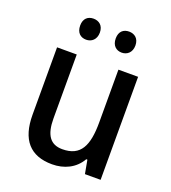

<svg xmlns="http://www.w3.org/2000/svg" viewBox="-136 -834 840 944"><g transform="rotate(20 284.5 -361.5)"><path d="M141 -679C141 -641 163 -623 192 -623C220 -623 244 -642 244 -679C244 -716 220 -733 192 -733C163 -733 141 -716 141 -679ZM327 -679C327 -642 349 -623 378 -623C406 -623 430 -642 430 -679C430 -716 406 -733 378 -733C349 -733 327 -716 327 -679ZM495 -539H392V-263C392 -141 362 -77 266 -77C203 -77 174 -118 174 -205V-539H71V-187C71 -56 129 10 244 10C306 10 363 -16 394 -71H400L413 0H495Z"/></g></svg>

Font: Noto Sans Lao SemiCondensed Medium
Style: Regular
Weight: 500
Width: 4
Designer: Monotype Design Team
Foundry: Monotype Imaging Inc.
Version: Version 2.003